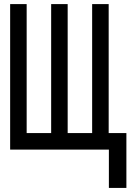

<svg xmlns="http://www.w3.org/2000/svg" viewBox="-20 -734 640 942"><path d="M513.2 -81.1H600.1V188H514.2V0H29.8V-713.9H110.8V-81.1H231V-713.9H312V-81.1H432.1V-713.9H513.2Z"/></svg>

Font: Noto Mono
Style: Regular
Weight: 400
Designer: Monotype Design Team
Foundry: Monotype Imaging Inc.
Version: Version 1.00